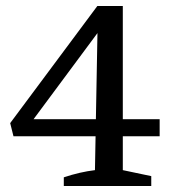

<svg xmlns="http://www.w3.org/2000/svg" viewBox="-20 -621 582 641"><path d="M193 0V-29Q220 -38 246 -44Q272 -50 297 -53L306 -545L325 -537L69 -192L56 -223H513V-166H25L14 -210L305 -601H390V-53L485 -33V0Z"/></svg>

Font: Piazzolla 24pt Medium
Style: Regular
Weight: 500
Designer: Juan Pablo del Peral
Foundry: Huerta Tipografica
Version: Version 2.005